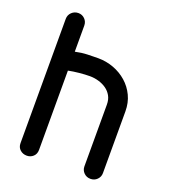

<svg xmlns="http://www.w3.org/2000/svg" viewBox="-133 -817 806 915"><g transform="rotate(20 270.0 -359.5)"><path d="M60 -674Q60 -694 74 -707.5Q88 -721 108 -721Q127 -721 140.5 -707.5Q154 -694 154 -674V-542Q186 -549 216.5 -550Q247 -551 270 -551Q311 -551 348.5 -537Q386 -523 415 -497.5Q444 -472 461 -436.5Q478 -401 478 -357V-44Q478 -25 464.5 -11.5Q451 2 431 2Q411 2 397.5 -11.5Q384 -25 384 -44V-357Q384 -383 373.5 -401.5Q363 -420 346 -432Q329 -444 307 -450.5Q285 -457 262 -457Q238 -457 208 -454Q178 -451 154 -446V-44Q154 -23 140.5 -10.5Q127 2 108 2Q88 2 74 -10.5Q60 -23 60 -44Z"/></g></svg>

Font: VDS
Style: Regular
Weight: 400
Designer: artmaker
Foundry: artmaker
Version: Version 1.000 2009 initial release